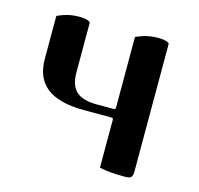

<svg xmlns="http://www.w3.org/2000/svg" viewBox="-77 -547 654 632"><g transform="rotate(15 250.0 -231.0)"><path d="M45 -303C45 -219 95 -173 214 -173H306C312 -173 313 -171 313 -165V-4C334 2 371 4 394 4C422 4 426 2 426 -28V-455C426 -462 406 -466 392 -466C365 -466 344 -463 313 -449V-210C313 -204 312 -202 306 -202H251C189 -202 157 -223 157 -287V-455C157 -462 137 -466 123 -466C96 -466 76 -463 45 -449Z"/></g></svg>

Font: Monomakh Unicode
Style: Regular
Weight: 400
Version: Version 1.2